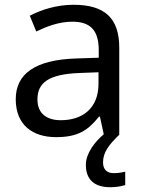

<svg xmlns="http://www.w3.org/2000/svg" viewBox="-20 -565 601 805"><path d="M412 116C412 75 435 43 480 0V-365C480 -490 418 -545 288 -545C218 -545 152 -524 105 -499L132 -433C176 -454 227 -474 283 -474C353 -474 394 -444 394 -355V-323L303 -320C128 -315 46 -256 46 -149C46 -40 118 10 215 10C305 10 348 -17 395 -76H399L415 -2C379 28 340 77 340 126C340 185 372 220 443 220C469 220 486 216 505 211V155C494 157 479 161 457 161C429 161 412 146 412 116ZM314 -259 393 -262V-214C393 -110 325 -61 235 -61C177 -61 137 -88 137 -148C137 -216 180 -254 314 -259Z"/></svg>

Font: Noto Sans Cypriot
Style: Regular
Weight: 400
Designer: Monotype Design Team
Foundry: Monotype Imaging Inc.
Version: Version 2.002